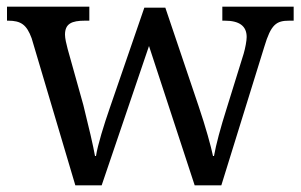

<svg xmlns="http://www.w3.org/2000/svg" viewBox="-20 -556 902 576"><path d="M285 0 427 -418 564 0H644L773 -416C793 -483 809 -494 848 -494H861V-536H647V-494H654C698 -494 720 -478 720 -445C720 -434 716 -412 711 -395L661 -234C641 -171 628 -122 622 -88H619C613 -117 597 -175 576 -237L476 -533H413L309 -231C292 -182 273 -121 268 -88H265C260 -117 246 -177 230 -241L183 -409C179 -424 175 -441 175 -452C175 -485 195 -494 235 -494H248V-536H1V-494H4C43 -494 60 -482 75 -441L206 0Z"/></svg>

Font: Liu Chibing Harmony Marks (Sposobin) Font
Style: Regular
Weight: 400
Designer: Liu Chibing
Foundry: Liu Chibing
Version: Version 1.003